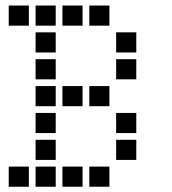

<svg xmlns="http://www.w3.org/2000/svg" viewBox="-20 -708 640 715"><path d="M13.5 -687.5Q12.5 -687.5 12.5 -687.5Q12.5 -687.5 12.5 -686.5V-613.5Q12.5 -612.5 12.5 -612.5Q12.5 -612.5 13.5 -612.5H86.5Q87.5 -612.5 87.5 -612.5Q87.5 -612.5 87.5 -613.5V-686.5Q87.5 -687.5 87.5 -687.5Q87.5 -687.5 86.5 -687.5ZM113.5 -687.5Q112.5 -687.5 112.5 -687.5Q112.5 -687.5 112.5 -686.5V-613.5Q112.5 -612.5 112.5 -612.5Q112.5 -612.5 113.5 -612.5H186.5Q187.5 -612.5 187.5 -612.5Q187.5 -612.5 187.5 -613.5V-686.5Q187.5 -687.5 187.5 -687.5Q187.5 -687.5 186.5 -687.5ZM213.5 -687.5Q212.5 -687.5 212.5 -687.5Q212.5 -687.5 212.5 -686.5V-613.5Q212.5 -612.5 212.5 -612.5Q212.5 -612.5 213.5 -612.5H286.5Q287.5 -612.5 287.5 -612.5Q287.5 -612.5 287.5 -613.5V-686.5Q287.5 -687.5 287.5 -687.5Q287.5 -687.5 286.5 -687.5ZM313.5 -687.5Q312.5 -687.5 312.5 -687.5Q312.5 -687.5 312.5 -686.5V-613.5Q312.5 -612.5 312.5 -612.5Q312.5 -612.5 313.5 -612.5H386.5Q387.5 -612.5 387.5 -612.5Q387.5 -612.5 387.5 -613.5V-686.5Q387.5 -687.5 387.5 -687.5Q387.5 -687.5 386.5 -687.5ZM113.5 -587.5Q112.5 -587.5 112.5 -587.5Q112.5 -587.5 112.5 -586.5V-513.5Q112.5 -512.5 112.5 -512.5Q112.5 -512.5 113.5 -512.5H186.5Q187.5 -512.5 187.5 -512.5Q187.5 -512.5 187.5 -513.5V-586.5Q187.5 -587.5 187.5 -587.5Q187.5 -587.5 186.5 -587.5ZM413.5 -587.5Q412.5 -587.5 412.5 -587.5Q412.5 -587.5 412.5 -586.5V-513.5Q412.5 -512.5 412.5 -512.5Q412.5 -512.5 413.5 -512.5H486.5Q487.5 -512.5 487.5 -512.5Q487.5 -512.5 487.5 -513.5V-586.5Q487.5 -587.5 487.5 -587.5Q487.5 -587.5 486.5 -587.5ZM113.5 -487.5Q112.5 -487.5 112.5 -487.5Q112.5 -487.5 112.5 -486.5V-413.5Q112.5 -412.5 112.5 -412.5Q112.5 -412.5 113.5 -412.5H186.5Q187.5 -412.5 187.5 -412.5Q187.5 -412.5 187.5 -413.5V-486.5Q187.5 -487.5 187.5 -487.5Q187.5 -487.5 186.5 -487.5ZM413.5 -487.5Q412.5 -487.5 412.5 -487.5Q412.5 -487.5 412.5 -486.5V-413.5Q412.5 -412.5 412.5 -412.5Q412.5 -412.5 413.5 -412.5H486.5Q487.5 -412.5 487.5 -412.5Q487.5 -412.5 487.5 -413.5V-486.5Q487.5 -487.5 487.5 -487.5Q487.5 -487.5 486.5 -487.5ZM113.5 -387.5Q112.5 -387.5 112.5 -387.5Q112.5 -387.5 112.5 -386.5V-313.5Q112.5 -312.5 112.5 -312.5Q112.5 -312.5 113.5 -312.5H186.5Q187.5 -312.5 187.5 -312.5Q187.5 -312.5 187.5 -313.5V-386.5Q187.5 -387.5 187.5 -387.5Q187.5 -387.5 186.5 -387.5ZM213.5 -387.5Q212.5 -387.5 212.5 -387.5Q212.5 -387.5 212.5 -386.5V-313.5Q212.5 -312.5 212.5 -312.5Q212.5 -312.5 213.5 -312.5H286.5Q287.5 -312.5 287.5 -312.5Q287.5 -312.5 287.5 -313.5V-386.5Q287.5 -387.5 287.5 -387.5Q287.5 -387.5 286.5 -387.5ZM313.5 -387.5Q312.5 -387.5 312.5 -387.5Q312.5 -387.5 312.5 -386.5V-313.5Q312.5 -312.5 312.5 -312.5Q312.5 -312.5 313.5 -312.5H386.5Q387.5 -312.5 387.5 -312.5Q387.5 -312.5 387.5 -313.5V-386.5Q387.5 -387.5 387.5 -387.5Q387.5 -387.5 386.5 -387.5ZM113.5 -287.5Q112.5 -287.5 112.5 -287.5Q112.5 -287.5 112.5 -286.5V-213.5Q112.5 -212.5 112.5 -212.5Q112.5 -212.5 113.5 -212.5H186.5Q187.5 -212.5 187.5 -212.5Q187.5 -212.5 187.5 -213.5V-286.5Q187.5 -287.5 187.5 -287.5Q187.5 -287.5 186.5 -287.5ZM413.5 -287.5Q412.5 -287.5 412.5 -287.5Q412.5 -287.5 412.5 -286.5V-213.5Q412.5 -212.5 412.5 -212.5Q412.5 -212.5 413.5 -212.5H486.5Q487.5 -212.5 487.5 -212.5Q487.5 -212.5 487.5 -213.5V-286.5Q487.5 -287.5 487.5 -287.5Q487.5 -287.5 486.5 -287.5ZM113.5 -187.5Q112.5 -187.5 112.5 -187.5Q112.5 -187.5 112.5 -186.5V-113.5Q112.5 -112.5 112.5 -112.5Q112.5 -112.5 113.5 -112.5H186.5Q187.5 -112.5 187.5 -112.5Q187.5 -112.5 187.5 -113.5V-186.5Q187.5 -187.5 187.5 -187.5Q187.5 -187.5 186.5 -187.5ZM413.5 -187.5Q412.5 -187.5 412.5 -187.5Q412.5 -187.5 412.5 -186.5V-113.5Q412.5 -112.5 412.5 -112.5Q412.5 -112.5 413.5 -112.5H486.5Q487.5 -112.5 487.5 -112.5Q487.5 -112.5 487.5 -113.5V-186.5Q487.5 -187.5 487.5 -187.5Q487.5 -187.5 486.5 -187.5ZM13.5 -87.5Q12.5 -87.5 12.5 -87.5Q12.5 -87.5 12.5 -86.5V-13.5Q12.5 -12.5 12.5 -12.5Q12.5 -12.5 13.5 -12.5H86.5Q87.5 -12.5 87.5 -12.5Q87.5 -12.5 87.5 -13.5V-86.5Q87.5 -87.5 87.5 -87.5Q87.5 -87.5 86.5 -87.5ZM113.5 -87.5Q112.5 -87.5 112.5 -87.5Q112.5 -87.5 112.5 -86.5V-13.5Q112.5 -12.5 112.5 -12.5Q112.5 -12.5 113.5 -12.5H186.5Q187.5 -12.5 187.5 -12.5Q187.5 -12.5 187.5 -13.5V-86.5Q187.5 -87.5 187.5 -87.5Q187.5 -87.5 186.5 -87.5ZM213.5 -87.5Q212.5 -87.5 212.5 -87.5Q212.5 -87.5 212.5 -86.5V-13.5Q212.5 -12.5 212.5 -12.5Q212.5 -12.5 213.5 -12.5H286.5Q287.5 -12.5 287.5 -12.5Q287.5 -12.5 287.5 -13.5V-86.5Q287.5 -87.5 287.5 -87.5Q287.5 -87.5 286.5 -87.5ZM313.5 -87.5Q312.5 -87.5 312.5 -87.5Q312.5 -87.5 312.5 -86.5V-13.5Q312.5 -12.5 312.5 -12.5Q312.5 -12.5 313.5 -12.5H386.5Q387.5 -12.5 387.5 -12.5Q387.5 -12.5 387.5 -13.5V-86.5Q387.5 -87.5 387.5 -87.5Q387.5 -87.5 386.5 -87.5Z"/></svg>

Font: Doto Black
Style: Regular
Weight: 900
Monospace: yes
Version: Version 1.000